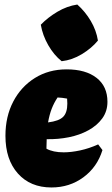

<svg xmlns="http://www.w3.org/2000/svg" viewBox="-20 -813 494 847"><path d="M207 14Q114 14 59 -47.5Q4 -109 4 -214Q4 -299 38.5 -365Q73 -431 134 -469Q195 -507 274 -507Q358 -507 406 -469.5Q454 -432 454 -364Q454 -322 431 -290.5Q408 -259 369.5 -238Q331 -217 283.5 -207.5Q236 -198 186 -199Q185 -182 185 -163Q185 -159 185 -157Q214 -141 261 -141Q294 -141 333.5 -149.5Q373 -158 413 -176L432 -151Q409 -76 348 -31Q287 14 207 14ZM277 -356Q277 -367 276 -378Q256 -382 234 -383Q218 -359 208 -333Q198 -307 192 -273Q240 -279 258.5 -297.5Q277 -316 277 -356ZM321 -793Q356 -762 380.5 -720.5Q405 -679 412 -634Q384 -600 341 -574Q298 -548 252 -543Q218 -570 193 -613.5Q168 -657 160 -704Q191 -736 233 -761Q275 -786 321 -793Z"/></svg>

Font: Piazzolla Black
Style: Italic
Weight: 900
Italic angle: -11.3°
Designer: Juan Pablo del Peral
Foundry: Huerta Tipografica
Version: Version 1.330